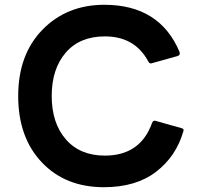

<svg xmlns="http://www.w3.org/2000/svg" viewBox="-20 -768 837 802"><path d="M414 14Q253 14 154.5 -90Q56 -194 56 -367Q56 -540 157.5 -644Q259 -748 416 -748Q647 -748 730 -551L731 -545Q731 -537 722 -534L611 -503Q603 -503 599 -512Q543 -616 418 -616Q313 -616 254.5 -548Q196 -480 196 -367Q196 -254 255 -186Q314 -118 418 -118Q566 -118 615 -254Q618 -264 627 -264L737 -233Q747 -231 747 -224L746 -220Q716 -115 632 -50.5Q548 14 414 14Z"/></svg>

Font: YamahaIndonesia935. App
Style: Bold
Weight: 700
Designer: Dalton Maag Ltd
Foundry: Dalton Maag Ltd
Version: Version 1.002; January 01, 2024; Regular/Italic